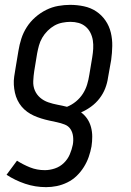

<svg xmlns="http://www.w3.org/2000/svg" viewBox="-20 -548 540 791"><path d="M170 223Q125 223 83.5 209Q42 195 7 172L50 114Q75 130 103.5 141.5Q132 153 165 153Q185 153 206 146Q227 139 243 123.5Q259 108 267.5 88Q276 68 280 48Q283 31 281 14Q279 -3 270.5 -16Q262 -29 246.5 -35Q231 -41 214.5 -44.5Q198 -48 182 -51.5Q166 -55 150 -60Q134 -65 119.5 -71.5Q105 -78 92 -87.5Q79 -97 69 -109Q59 -121 52 -135.5Q45 -150 41.5 -166Q38 -182 37 -198.5Q36 -215 38.5 -232.5Q41 -250 44 -267L56 -339Q60 -364 68 -389Q76 -414 90.5 -436.5Q105 -459 125.5 -477Q146 -495 170 -507Q194 -519 219.5 -523.5Q245 -528 269 -528Q298 -528 326 -522Q354 -516 376.5 -501Q399 -486 414.5 -463.5Q430 -441 436.5 -414Q443 -387 442.5 -358.5Q442 -330 438 -301L425 -228Q422 -206 413.5 -184Q405 -162 390 -142.5Q375 -123 355 -108.5Q335 -94 314 -85Q329 -74 339.5 -58.5Q350 -43 355 -24Q360 -5 360 15Q360 35 357 55Q353 77 345.5 98.5Q338 120 325.5 140Q313 160 296 176.5Q279 193 257.5 203.5Q236 214 214 218.5Q192 223 170 223ZM256 -108Q276 -116 293 -130Q310 -144 321.5 -162Q333 -180 339 -200Q345 -220 348 -240L360 -312Q363 -330 364 -347.5Q365 -365 362.5 -381.5Q360 -398 352.5 -413Q345 -428 332.5 -438.5Q320 -449 304 -453.5Q288 -458 270 -458Q254 -458 236.5 -454.5Q219 -451 204 -442.5Q189 -434 176 -421Q163 -408 154 -392.5Q145 -377 140.5 -360.5Q136 -344 133 -328L121 -255Q118 -235 117 -214Q116 -193 123.5 -175.5Q131 -158 145.5 -145.5Q160 -133 179 -126.5Q198 -120 217 -116.5Q236 -113 256 -108Z"/></svg>

Font: Iosevka Term Curly
Style: Italic
Weight: 400
Italic angle: -9°
Designer: Belleve Invis
Foundry: Belleve Invis
Version: Version 32.3.0